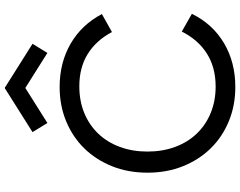

<svg xmlns="http://www.w3.org/2000/svg" viewBox="-120 -864 1001 800"><g transform="rotate(-90 380.0 -464.5)"><path d="M417 16Q340 16 274.5 -11Q209 -38 161.5 -86.5Q114 -135 87 -202Q60 -269 60 -350Q60 -431 87 -498Q114 -565 161.5 -613.5Q209 -662 274.5 -689Q340 -716 417 -716Q518 -716 597 -670.5Q676 -625 721 -540L646 -498Q611 -564 554.5 -599Q498 -634 420 -634Q359 -634 309 -613.5Q259 -593 223 -555.5Q187 -518 167.5 -465.5Q148 -413 148 -350Q148 -287 167.5 -234.5Q187 -182 223 -144.5Q259 -107 309 -86.5Q359 -66 419 -66Q498 -66 555.5 -102Q613 -138 648 -207L722 -165Q679 -78 599.5 -31Q520 16 417 16ZM267 -767 229 -829 413 -945 597 -829 559 -767 413 -859Z"/></g></svg>

Font: NT Somic
Style: Regular
Weight: 400
Designer: Ravid Balaliev — lead type designer, mastering
Michael Voronin — secret advisor, marketing
Ivan Kovalenko — best boy
Foundry: NT Type
Version: Version 0.7